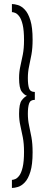

<svg xmlns="http://www.w3.org/2000/svg" viewBox="-20 -771 253 951"><path d="M39 160V120Q45 120 55 116.2Q65 112.5 75.2 99.2Q85.5 86 92.2 57.8Q99 29.5 99 -19Q99 -60 93 -90.8Q87 -121.5 80.8 -149Q74.5 -176.5 74.5 -207.5Q74.5 -257 87.5 -274Q100.5 -291 113.5 -296.5Q100.5 -300.5 87.5 -317.5Q74.5 -334.5 74.5 -384.5Q74.5 -415.5 80.8 -442.8Q87 -470 93 -500.5Q99 -531 99 -572Q99 -621 92.2 -649Q85.5 -677 75.2 -690.2Q65 -703.5 55 -707.2Q45 -711 39 -711V-751Q52 -751 69.2 -745.8Q86.5 -740.5 103 -723.2Q119.5 -706 130.5 -670.5Q141.5 -635 141.5 -574.5Q141.5 -532.5 135.8 -501Q130 -469.5 124 -442.2Q118 -415 118 -384.5Q118 -351 124 -333.2Q130 -315.5 152.5 -315.5V-276.5Q130 -276.5 124 -258.2Q118 -240 118 -207.5Q118 -177 124 -149.5Q130 -122 135.8 -90.8Q141.5 -59.5 141.5 -16.5Q141.5 44 130.5 79.5Q119.5 115 103 132.2Q86.5 149.5 69.2 154.8Q52 160 39 160Z"/></svg>

Font: Imbue Thin 10pt Black
Style: Regular
Weight: 900
Version: Version 1.102